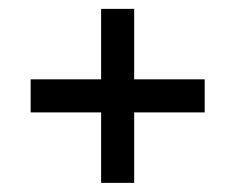

<svg xmlns="http://www.w3.org/2000/svg" viewBox="-20 -557 528 431"><path d="M207 -378.9Q207 -418 207 -537.1Q225.6 -537.1 281.2 -537.1Q281.2 -497.1 281.2 -378.9Q320.3 -378.9 439.5 -378.9Q439.5 -360.4 439.5 -304.7Q399.4 -304.7 281.2 -304.7Q281.2 -265.6 281.2 -146.5Q262.7 -146.5 207 -146.5Q207 -186.5 207 -304.7Q168 -304.7 48.8 -304.7Q48.8 -314.5 48.8 -333Q48.8 -351.6 48.8 -378.9Q88.9 -378.9 207 -378.9Z"/></svg>

Font: ZAANS 2018
Style: Regular
Weight: 400
Designer: Counter Creatives
Version: Version 1.0 - 24-01-18